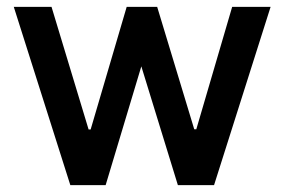

<svg xmlns="http://www.w3.org/2000/svg" viewBox="-20 -537 824 557"><path d="M184 0 20 -517H129.5L237 -161.5H243L347.5 -517H436L543.5 -162H549.5L653.5 -517H765L601 0H496L390 -344.5L286.5 0Z"/></svg>

Font: Public Sans Thin SemiBold
Style: Regular
Weight: 600
Version: Version 2.001